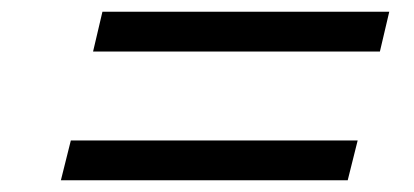

<svg xmlns="http://www.w3.org/2000/svg" viewBox="-20 -569 708 328"><path d="M629 -481H139L155 -549H645ZM574 -261H84L101 -329H591Z"/></svg>

Font: TypoPRO Sinkin Sans
Style: 300 Light Italic
Weight: 300
Italic angle: -112°
Designer: Keith Bates
Foundry: K-Type
Version: Sinkin Sans (version 1.0)  by Keith Bates   •   © 2014   www